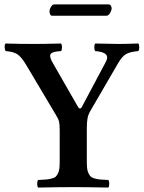

<svg xmlns="http://www.w3.org/2000/svg" viewBox="-20 -843 648 865"><path d="M371.1 -122.1Q371.1 -100.6 372.3 -86.7Q373.5 -72.8 378.7 -62.5Q383.8 -52.2 389.2 -47.1Q394.5 -42 407.5 -38.6Q420.4 -35.2 432.4 -34.2Q444.3 -33.2 467.8 -32.2Q472.2 -27.8 472.2 -15.1Q472.2 -2.4 467.8 2Q368.2 0 315.9 0Q249.5 0 151.9 2Q147.5 -2.4 147.5 -15.1Q147.5 -27.8 151.9 -32.2Q175.3 -33.2 187.3 -34.2Q199.2 -35.2 212.4 -38.6Q225.6 -42 231 -47.1Q236.3 -52.2 241.5 -62.5Q246.6 -72.8 247.8 -86.7Q249 -100.6 249 -122.1V-255.9Q249 -283.7 245.8 -296.1Q242.7 -308.6 229 -330.1L100.1 -546.9Q76.7 -586.9 58.1 -598.6Q39.6 -610.4 5.9 -612.8Q1.5 -617.2 1 -629.9Q0.5 -642.6 4.9 -647Q64.5 -645 133.8 -645Q176.8 -645 254.9 -647Q259.3 -642.6 259.3 -629.9Q259.3 -617.2 254.9 -612.8Q214.4 -610.8 207.8 -598.9Q201.2 -586.9 219.2 -557.1L328.1 -367.2Q335.4 -354 339.8 -354Q345.7 -354 350.1 -363.8L456.1 -563Q469.2 -586.9 456.5 -598.6Q443.8 -610.4 409.2 -612.8Q404.8 -617.2 404.8 -629.9Q404.8 -642.6 409.2 -647Q483.4 -645 513.2 -645Q545.4 -645 603 -647Q607.4 -642.6 607.4 -629.9Q607.4 -617.2 603 -612.8Q566.9 -609.9 548.8 -599.9Q530.8 -589.8 513.2 -560.1L388.2 -345.2Q377.9 -328.1 374.5 -310.8Q371.1 -293.5 371.1 -265.1ZM459 -772H214.8Q209 -772 206.1 -778.1Q203.1 -784.2 203.1 -791Q203.1 -801.3 209.7 -812.3Q216.3 -823.2 225.1 -823.2H469.2Q475.6 -823.2 479.2 -817.6Q482.9 -812 482.9 -806.2Q482.9 -795.9 475.6 -783.9Q468.3 -772 459 -772Z"/></svg>

Font: Common Serif SemiBold
Style: Regular
Weight: 600
Designer: Philipp H. Poll, Khaled Hosny
Foundry: Stefan Peev, Context Ltd.
Version: Version 1.026